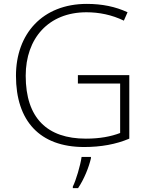

<svg xmlns="http://www.w3.org/2000/svg" viewBox="-20 -745 763 986"><path d="M380 -359V-316H597V-62C550 -44 493 -33 421 -33C223 -33 112 -138 112 -356C112 -548 229 -682 424 -682C489 -682 554 -669 616 -639L635 -682C573 -711 504 -725 426 -725C198 -725 62 -571 62 -356C62 -124 184 10 412 10C498 10 576 -4 644 -33V-359ZM447 68V61H399C393 104 370 182 354 213V221H381C412 175 436 115 447 68Z"/></svg>

Font: Noto Sans Syriac Extralight
Style: Regular
Weight: 200
Designer: Patrick Giasson and the Monotype Design Team
Foundry: Monotype Imaging Inc.
Version: Version 3.000